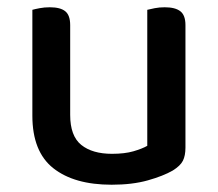

<svg xmlns="http://www.w3.org/2000/svg" viewBox="-20 -494 599 528"><path d="M69 -467Q76 -469 89 -471.5Q102 -474 117 -474Q146 -474 159.5 -463Q173 -452 173 -425V-178Q173 -120 203.5 -95.5Q234 -71 288 -71Q323 -71 347 -78Q371 -85 385 -93V-467Q393 -469 405.5 -471.5Q418 -474 433 -474Q462 -474 476 -463Q490 -452 490 -425V-88Q490 -66 483 -52Q476 -38 455 -25Q429 -10 386.5 2Q344 14 287 14Q184 14 126.5 -31.5Q69 -77 69 -176Z"/></svg>

Font: Baloo Paaji 2 Medium
Style: Regular
Weight: 500
Designer: Shuchita Grover, Noopur Datye and Ek Type
Foundry: Ek Type
Version: Version 1.640;hotconv 1.0.111;makeotfexe 2.5.65597; ttfautoh